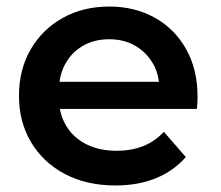

<svg xmlns="http://www.w3.org/2000/svg" viewBox="-20 -560 677 587"><path d="M333 7Q244 7 177.5 -28.5Q111 -64 74.5 -126Q38 -188 38 -267Q38 -347 73.5 -408.5Q109 -470 171.5 -505Q234 -540 314 -540Q392 -540 453 -506Q514 -472 549 -410Q584 -348 584 -264Q584 -256 583.5 -246Q583 -236 582 -227H137V-310H516L467 -284Q468 -330 448 -365Q428 -400 393.5 -420Q359 -440 314 -440Q268 -440 233.5 -420Q199 -400 179.5 -364.5Q160 -329 160 -281V-261Q160 -213 182 -176Q204 -139 244 -119Q284 -99 336 -99Q381 -99 417 -113Q453 -127 481 -157L548 -80Q512 -38 457.5 -15.5Q403 7 333 7Z"/></svg>

Font: MOST Montserrat SemiBold
Style: Regular
Weight: 600
Designer: Julieta Ulanovsky
Foundry: Julieta Ulanovsky
Version: Version 8.000;March 11, 2024;FontCreator 15.0.0.2926 64-bit